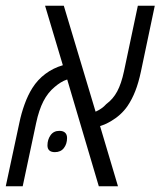

<svg xmlns="http://www.w3.org/2000/svg" viewBox="-45 -650 560 670"><path d="M-24.9 0 22.5 -221.2Q29.3 -254.4 40.8 -286.1Q52.2 -317.9 67.9 -342.8Q86.4 -372.1 113.5 -392.3Q140.6 -412.6 174.3 -422.4L112.3 -629.9H177.7L288.6 -260.3Q299.3 -265.1 308.6 -271.5Q317.9 -277.8 326.2 -287.1Q349.6 -304.2 364 -331.1Q378.4 -357.9 387.7 -401.4L436 -629.9H495.1L446.8 -400.4Q438.5 -361.3 427.2 -332.5Q416 -303.7 399.9 -279.8Q388.7 -263.7 373.8 -250.2Q358.9 -236.8 341.3 -226.6Q323.7 -216.3 304.2 -210L366.7 0H299.8L189.5 -372.6Q178.2 -369.1 167.2 -362.3Q156.2 -355.5 146 -346.7Q122.1 -327.1 106.4 -296.6Q90.8 -266.1 81.1 -220.7L34.2 0ZM146.5 -119.1Q133.8 -119.1 127.2 -125Q120.6 -130.9 120.6 -142.6Q120.6 -162.6 131.3 -178Q142.1 -193.4 162.1 -193.4Q175.3 -193.4 182.1 -187Q189 -180.7 189 -168.5Q189 -147.9 178 -133.5Q167 -119.1 146.5 -119.1Z"/></svg>

Font: Open Sans SemiCondensed Light
Style: Italic
Weight: 300
Width: 4
Italic angle: -12°
Designer: Monotype Design Team
Foundry: Monotype Imaging Inc.
Version: Version 3.000